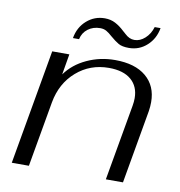

<svg xmlns="http://www.w3.org/2000/svg" viewBox="-76 -736 757 806"><g transform="rotate(10 302.0 -332.5)"><path d="M113 -490H186L171 -402Q204 -448 260 -474Q316 -500 380 -500Q465 -500 512 -460.5Q559 -421 559 -352Q559 -334 556 -314L501 0H428L485 -324Q488 -341 488 -356Q488 -406 455 -434.5Q422 -463 360 -463Q280 -463 222 -412.5Q164 -362 149 -279L100 0H27ZM307 -665Q332 -665 352 -654.5Q372 -644 391 -626Q394 -624 403.5 -615Q413 -606 423 -601.5Q433 -597 444 -597Q468 -597 489 -616Q510 -635 519 -665H544Q536 -619 503.5 -589.5Q471 -560 427 -560Q398 -560 382.5 -569Q367 -578 346 -596Q333 -608 321.5 -614.5Q310 -621 295 -621Q265 -621 243 -604.5Q221 -588 215 -560H189Q197 -607 230 -636Q263 -665 307 -665Z"/></g></svg>

Font: Fahkwang Light
Style: Italic
Weight: 300
Italic angle: -10°
Version: Version 1.000; ttfautohint (v1.6)